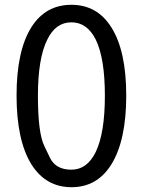

<svg xmlns="http://www.w3.org/2000/svg" viewBox="-20 -767 595 800"><path d="M111 -82Q49 -182 49 -369Q49 -556 111 -654Q170 -747 277.5 -747Q385 -747 444 -653Q506 -555 506 -368.5Q506 -182 444 -82Q385 13 278 13Q171 13 111 -82ZM379 -134Q417 -213 417 -368.5Q417 -524 379 -602Q343 -674 277.5 -674Q212 -674 177 -602Q138 -524 138 -368Q138 -212 165 -158Q177 -134 188 -110Q212 -60 277.5 -60Q343 -60 379 -134Z"/></svg>

Font: Resource Han Rounded HK
Style: Regular
Weight: 400
Designer: Cyano Hao (round all glyphs); Ryoko NISHIZUKA  (kana, bopomofo & ideographs); Paul D. Hunt (Latin, Greek & Cyrillic); Sa
Foundry: Cyano Hao
Version: 0.990